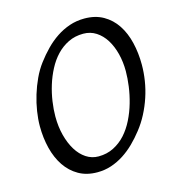

<svg xmlns="http://www.w3.org/2000/svg" viewBox="-99 -715 751 815"><g transform="rotate(-15 277.0 -307.5)"><path d="M457 -369.1Q457 -409.2 447.8 -445.6Q438.5 -481.9 421.4 -509.3Q404.3 -536.6 379.4 -552.7Q354.5 -568.8 323.2 -568.8Q286.6 -568.8 257.3 -554.4Q228 -540 205.3 -516.1Q182.6 -492.2 166 -460.4Q149.4 -428.7 138.9 -394.5Q128.4 -360.4 123.3 -325.4Q118.2 -290.5 118.2 -259.8Q118.2 -214.8 128.2 -176.5Q138.2 -138.2 155.8 -109.6Q173.3 -81.1 198 -64.9Q222.7 -48.8 252 -48.8Q289.1 -48.8 318.8 -64Q348.6 -79.1 371.3 -104.2Q394 -129.4 410.4 -162.4Q426.8 -195.3 437 -231Q447.3 -266.6 452.1 -302.2Q457 -337.9 457 -369.1ZM529.8 -377.9Q529.8 -343.3 524.2 -307.6Q518.6 -272 507.1 -237.3Q495.6 -202.6 478.8 -170.2Q461.9 -137.7 439.9 -109.9Q419.4 -83.5 396.2 -60.8Q373 -38.1 346.9 -21.2Q320.8 -4.4 291.7 5.4Q262.7 15.1 230 15.1Q183.1 15.1 148.2 -4.9Q113.3 -24.9 90.1 -59.3Q66.9 -93.8 55.4 -139.6Q43.9 -185.5 43.9 -236.8Q43.9 -267.6 49.3 -302.2Q54.7 -336.9 65.2 -371.3Q75.7 -405.8 90.8 -438.2Q106 -470.7 126 -497.1Q146.5 -524.4 170.2 -548.6Q193.8 -572.8 220.9 -590.8Q248 -608.9 278.8 -619.4Q309.6 -629.9 344.2 -629.9Q392.1 -629.9 427.2 -609.9Q462.4 -589.8 485.1 -555.4Q507.8 -521 518.8 -475.1Q529.8 -429.2 529.8 -377.9Z"/></g></svg>

Font: Gentium
Style: Italic
Weight: 400
Italic angle: -7°
Designer: J. Victor Gaultney
Version: Version 1.02; 2005; OFL release